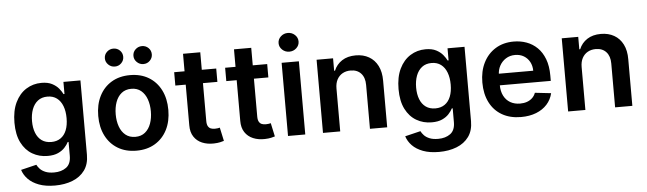

<svg xmlns="http://www.w3.org/2000/svg" viewBox="-55 -986 4802 1426"><g transform="rotate(-5 2345.5 -273.0)"><path d="M303.3 215.9Q234 215.9 184.3 197.3Q134.6 178.6 104.4 147.4Q74.2 116.1 62.5 78.1L178.3 50.1Q186.1 66.1 201 81.9Q215.9 97.7 241.3 108.1Q266.7 118.6 305.4 118.6Q360.1 118.6 396 92.2Q431.8 65.7 431.8 5.3V-98H425.4Q415.5 -78.1 396.5 -57.2Q377.5 -36.2 346.4 -22Q315.3 -7.8 268.5 -7.8Q205.6 -7.8 154.7 -37.5Q103.7 -67.1 73.7 -126.2Q43.7 -185.4 43.7 -274.5Q43.7 -364.3 73.7 -426.3Q103.7 -488.3 154.8 -520.4Q206 -552.6 268.8 -552.6Q316.8 -552.6 347.8 -536.4Q378.9 -520.2 397.4 -497.7Q415.8 -475.1 425.4 -455.3H432.5V-545.5H559.3V8.9Q559.3 78.8 525.9 124.6Q492.5 170.5 434.7 193.2Q376.8 215.9 303.3 215.9ZM304.3 -108.7Q345.2 -108.7 373.9 -128.6Q402.7 -148.4 417.6 -185.7Q432.5 -223 432.5 -275.2Q432.5 -326.7 417.8 -365.4Q403.1 -404.1 374.5 -425.6Q345.9 -447.1 304.3 -447.1Q261.4 -447.1 232.6 -424.7Q203.8 -402.3 189.3 -363.5Q174.7 -324.6 174.7 -275.2Q174.7 -225.1 189.5 -187.7Q204.2 -150.2 233.1 -129.4Q262.1 -108.7 304.3 -108.7Z M929.3 10.7Q849.4 10.7 790.8 -24.5Q732.2 -59.7 700.1 -122.9Q668 -186.1 668 -270.6Q668 -355.1 700.1 -418.7Q732.2 -482.2 790.8 -517.4Q849.4 -552.6 929.3 -552.6Q1009.2 -552.6 1067.8 -517.4Q1126.4 -482.2 1158.6 -418.7Q1190.7 -355.1 1190.7 -270.6Q1190.7 -186.1 1158.6 -122.9Q1126.4 -59.7 1067.8 -24.5Q1009.2 10.7 929.3 10.7ZM930 -92.3Q973.4 -92.3 1002.5 -116.3Q1031.6 -140.3 1046 -180.8Q1060.4 -221.2 1060.4 -271Q1060.4 -321 1046 -361.7Q1031.6 -402.3 1002.5 -426.5Q973.4 -450.6 930 -450.6Q885.7 -450.6 856.4 -426.5Q827.1 -402.3 812.7 -361.7Q798.3 -321 798.3 -271Q798.3 -221.2 812.7 -180.8Q827.1 -140.3 856.4 -116.3Q885.7 -92.3 930 -92.3ZM823.2 -625.7Q795.1 -625.7 774.7 -645.6Q754.3 -665.5 754.3 -692.5Q754.3 -720.9 774.7 -740.2Q795.1 -759.6 823.2 -759.6Q851.9 -759.6 871.6 -740.2Q891.3 -720.9 891.3 -692.5Q891.3 -665.5 871.6 -645.6Q851.9 -625.7 823.2 -625.7ZM1036.2 -625.7Q1008.2 -625.7 987.7 -645.6Q967.3 -665.5 967.3 -692.5Q967.3 -720.9 987.7 -740.2Q1008.2 -759.6 1036.2 -759.6Q1065 -759.6 1084.7 -740.2Q1104.4 -720.9 1104.4 -692.5Q1104.4 -665.5 1084.7 -645.6Q1065 -625.7 1036.2 -625.7Z M1571.7 -545.5V-446H1258.2V-545.5ZM1335.6 -676.1H1464.1V-164.1Q1464.1 -138.1 1472.1 -124.5Q1480.1 -110.8 1493.3 -105.8Q1506.4 -100.9 1522.4 -100.9Q1534.4 -100.9 1544.6 -102.6Q1554.7 -104.4 1560 -105.8L1581.7 -5.3Q1571.4 -1.8 1552.4 2.5Q1533.4 6.7 1506 7.5Q1457.7 8.9 1419 -7.3Q1380.3 -23.4 1357.8 -57.5Q1335.2 -91.6 1335.6 -142.8Z M1951.7 -545.5V-446H1638.1V-545.5ZM1715.6 -676.1H1844.1V-164.1Q1844.1 -138.1 1852.1 -124.5Q1860.1 -110.8 1873.2 -105.8Q1886.4 -100.9 1902.3 -100.9Q1914.4 -100.9 1924.5 -102.6Q1934.7 -104.4 1940 -105.8L1961.6 -5.3Q1951.3 -1.8 1932.4 2.5Q1913.4 6.7 1886 7.5Q1837.7 8.9 1799 -7.3Q1760.3 -23.4 1737.7 -57.5Q1715.2 -91.6 1715.6 -142.8Z M2059.3 0V-545.5H2187.9V0ZM2123.9 -622.9Q2093.4 -622.9 2071.4 -643.3Q2049.4 -663.7 2049.4 -692.5Q2049.4 -721.6 2071.4 -742Q2093.4 -762.4 2123.9 -762.4Q2154.8 -762.4 2176.7 -742Q2198.5 -721.6 2198.5 -692.5Q2198.5 -663.7 2176.7 -643.3Q2154.8 -622.9 2123.9 -622.9Z M2448.5 -319.6V0H2320V-545.5H2442.8V-452.8H2449.2Q2468 -498.6 2509.4 -525.6Q2550.8 -552.6 2611.9 -552.6Q2668.3 -552.6 2710.4 -528.4Q2752.5 -504.3 2775.7 -458.5Q2799 -412.6 2798.7 -347.3V0H2670.1V-327.4Q2670.1 -382.1 2641.9 -413Q2613.6 -443.9 2563.9 -443.9Q2530.2 -443.9 2504.1 -429.2Q2478 -414.4 2463.2 -386.7Q2448.5 -359 2448.5 -319.6Z M3166.9 215.9Q3097.7 215.9 3047.9 197.3Q2998.2 178.6 2968 147.4Q2937.9 116.1 2926.1 78.1L3041.9 50.1Q3049.7 66.1 3064.6 81.9Q3079.5 97.7 3104.9 108.1Q3130.3 118.6 3169 118.6Q3223.7 118.6 3259.6 92.2Q3295.5 65.7 3295.5 5.3V-98H3289.1Q3279.1 -78.1 3260.1 -57.2Q3241.1 -36.2 3210 -22Q3179 -7.8 3132.1 -7.8Q3069.2 -7.8 3018.3 -37.5Q2967.3 -67.1 2937.3 -126.2Q2907.3 -185.4 2907.3 -274.5Q2907.3 -364.3 2937.3 -426.3Q2967.3 -488.3 3018.5 -520.4Q3069.6 -552.6 3132.5 -552.6Q3180.4 -552.6 3211.5 -536.4Q3242.5 -520.2 3261 -497.7Q3279.5 -475.1 3289.1 -455.3H3296.2V-545.5H3422.9V8.9Q3422.9 78.8 3389.6 124.6Q3356.2 170.5 3298.3 193.2Q3240.4 215.9 3166.9 215.9ZM3168 -108.7Q3208.8 -108.7 3237.6 -128.6Q3266.3 -148.4 3281.2 -185.7Q3296.2 -223 3296.2 -275.2Q3296.2 -326.7 3281.4 -365.4Q3266.7 -404.1 3238.1 -425.6Q3209.5 -447.1 3168 -447.1Q3125 -447.1 3096.2 -424.7Q3067.5 -402.3 3052.9 -363.5Q3038.4 -324.6 3038.4 -275.2Q3038.4 -225.1 3053.1 -187.7Q3067.8 -150.2 3096.8 -129.4Q3125.7 -108.7 3168 -108.7Z M3796.5 10.7Q3714.5 10.7 3655 -23.6Q3595.5 -57.9 3563.6 -120.9Q3531.6 -183.9 3531.6 -269.5Q3531.6 -353.7 3563.7 -417.4Q3595.9 -481.2 3653.8 -516.9Q3711.6 -552.6 3789.8 -552.6Q3840.2 -552.6 3885.1 -536.4Q3930 -520.2 3964.7 -486.5Q3999.3 -452.8 4019.2 -400.7Q4039.1 -348.7 4039.1 -277V-237.6H3592V-324.2H3915.8Q3915.5 -361.2 3899.9 -390.1Q3884.2 -419 3856.4 -435.7Q3828.5 -452.4 3791.5 -452.4Q3752.1 -452.4 3722.3 -433.4Q3692.5 -414.4 3676 -383.7Q3659.4 -353 3659.1 -316.4V-240.8Q3659.1 -193.2 3676.5 -159.3Q3693.9 -125.4 3725.1 -107.4Q3756.4 -89.5 3798.3 -89.5Q3826.3 -89.5 3849.1 -97.5Q3871.8 -105.5 3888.5 -121.1Q3905.2 -136.7 3913.7 -159.8L4033.7 -146.3Q4022.4 -98.7 3990.6 -63.4Q3958.8 -28.1 3909.4 -8.7Q3860.1 10.7 3796.5 10.7Z M4276.3 -319.6V0H4147.7V-545.5H4270.6V-452.8H4277Q4295.8 -498.6 4337.2 -525.6Q4378.6 -552.6 4439.6 -552.6Q4496.1 -552.6 4538.2 -528.4Q4580.3 -504.3 4603.5 -458.5Q4626.8 -412.6 4626.4 -347.3V0H4497.9V-327.4Q4497.9 -382.1 4469.6 -413Q4441.4 -443.9 4391.7 -443.9Q4358 -443.9 4331.9 -429.2Q4305.8 -414.4 4291 -386.7Q4276.3 -359 4276.3 -319.6Z"/></g></svg>

Font: InterMG SemiBold
Style: Regular
Weight: 600
Designer: Rasmus Andersson
Foundry: rsms
Version: Version 3.019;December 26, 2023;FontCreator 15.0.0.2955 64-b